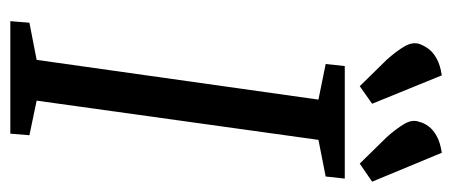

<svg xmlns="http://www.w3.org/2000/svg" viewBox="-272 -604 876 372"><g transform="rotate(90 166.0 -418.0)"><path d="M147 -677 96 -729Q79 -748 70 -763.5Q61 -779 65 -792Q68 -801 74.5 -810Q81 -819 93.5 -826Q106 -833 126 -836L181 -701ZM297 -677 246 -729Q229 -748 220 -763.5Q211 -779 216 -792Q218 -801 224.5 -810Q231 -819 243.5 -826Q256 -833 276 -836L332 -701ZM21 0 24 -37 96 -51 173 -597 104 -611 108 -648H326L322 -611L251 -597L175 -51L242 -37L239 0Z"/></g></svg>

Font: Faustina
Style: Italic
Weight: 400
Italic angle: -8°
Designer: Alfonso Garcia
Foundry: http://www.omnibus-type.com
Version: Version 1.200